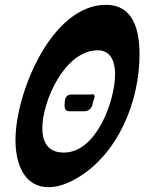

<svg xmlns="http://www.w3.org/2000/svg" viewBox="-20 -771 597 794"><path d="M557 -545C557 -641 535 -751 418 -751C194 -751 44 -388 44 -192C44 -102 75 3 181 3C218 3 258 -10 301 -36C467 -134 557 -350 557 -545ZM244 -140C178 -140 155 -184 155 -241C155 -350 246 -563 385 -563C444 -563 456 -505 456 -465C456 -356 380 -140 244 -140ZM274 -380C259 -380 250 -370 248 -354V-348L247 -338V-332C247 -320 253 -311 266 -311H330C346 -311 359 -323 363 -340L365 -351L370 -365V-364C371 -368 371 -370 371 -373C371 -378 369 -381 364 -381H359L351 -380Z"/></svg>

Font: Bangerz
Style: Regular
Weight: 400
Designer: vernon adams
Foundry: Vernon Adams
Version: Version 2.10;December 28, 2023;FontCreator 13.0.0.2683 64-bi